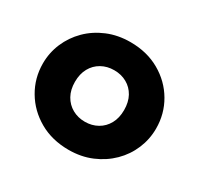

<svg xmlns="http://www.w3.org/2000/svg" viewBox="-121 -672 864 834"><g transform="rotate(30 311.5 -255.0)"><path d="M311.5 15Q228 15 164 -21.8Q100 -58.5 63.8 -120Q27.5 -181.5 27.5 -255Q27.5 -308.5 48.2 -357.2Q69 -406 107 -443.8Q145 -481.5 197 -503.2Q249 -525 311.5 -525Q395 -525 459 -488.2Q523 -451.5 559 -390Q595 -328.5 595 -255Q595 -201.5 574.5 -152.8Q554 -104 516 -66.5Q478 -29 426 -7Q374 15 311.5 15ZM311.5 -126Q346.5 -126 374.5 -141.8Q402.5 -157.5 418.5 -186.5Q434.5 -215.5 434.5 -255Q434.5 -295 418.8 -323.8Q403 -352.5 375 -368.2Q347 -384 311.5 -384Q276 -384 248 -368.2Q220 -352.5 204 -323.8Q188 -295 188 -255Q188 -215.5 204.2 -186.5Q220.5 -157.5 248.5 -141.8Q276.5 -126 311.5 -126Z"/></g></svg>

Font: Geologica Cursive
Style: Bold
Weight: 700
Designer: Sindre Bremnes, Frode Helland
Foundry: Monokrom Skriftforlag AS
Version: Version 1.010;gftools[0.9.28]